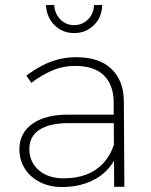

<svg xmlns="http://www.w3.org/2000/svg" viewBox="-20 -751 607 772"><path d="M256 -256Q180 -256 139 -229.5Q98 -203 98 -152Q98 -100 135.5 -67Q173 -34 236 -34Q286 -34 325.5 -48.5Q365 -63 394 -93.5Q423 -124 439 -171L458 -143Q427 -68 367.5 -33.5Q308 1 230 1Q179 1 140 -19Q101 -39 79.5 -73.5Q58 -108 58 -151Q58 -216 110 -253Q162 -290 252 -290H449V-256ZM437 -343Q436 -410 397.5 -448Q359 -486 281 -486Q233 -486 190 -467.5Q147 -449 106 -418L86 -447Q117 -470 148 -486.5Q179 -503 213.5 -512Q248 -521 287 -521Q379 -521 428 -474Q477 -427 478 -346L480 0H439ZM198 -731Q200 -696 222.5 -673Q245 -650 278 -650Q311 -650 334 -673Q357 -696 358 -731H391Q390 -682 357.5 -650Q325 -618 278 -618Q231 -618 199 -650Q167 -682 165 -731Z"/></svg>

Font: Alexandria ExtraLight
Style: Regular
Weight: 250
Designer: Mohamed Gaber
Foundry: Kief Type Foundry
Version: Version 5.100